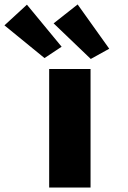

<svg xmlns="http://www.w3.org/2000/svg" viewBox="-71 -843 577 863"><path d="M150 0V-533H336V0ZM337 -578 170 -738 278 -823 420 -624ZM129 -582 -51 -729 50 -822 206 -633Z"/></svg>

Font: Lexend Mega ExtraBold
Style: Regular
Weight: 800
Designer: Bonnie Shaver-Troup, Thomas Jockin
Foundry: Lexend
Version: Version 1.007